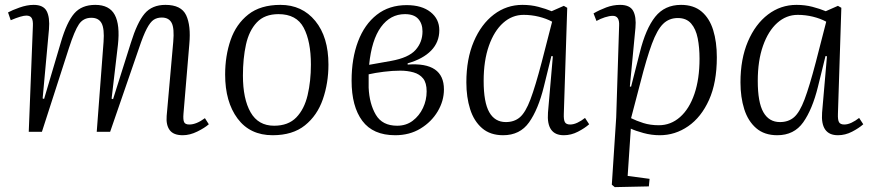

<svg xmlns="http://www.w3.org/2000/svg" viewBox="-20 -541 3570 788"><path d="M405 -369Q409 -423 397 -445.5Q385 -468 355 -468Q322 -468 304 -441.5Q286 -415 263 -344L152 0H98L115 -435Q116 -457 110 -467Q104 -477 88 -477Q69 -477 24 -458L13 -490Q29 -499 60 -510Q91 -521 118 -521Q158 -521 171.5 -495.5Q185 -470 181 -421L155 -137L161 -135L230 -368Q254 -450 284.5 -485.5Q315 -521 371 -521Q429 -521 451 -480Q473 -439 464 -357L438 -136L444 -134L517 -365Q543 -449 573.5 -485Q604 -521 659 -521Q724 -521 744 -478.5Q764 -436 757 -360L733 -74Q731 -50 735.5 -40Q740 -30 757 -30Q786 -30 821 -56L837 -31Q820 -16 789.5 -1Q759 14 730 14Q692 14 676.5 -7Q661 -28 664 -65L691 -369Q696 -425 684.5 -447Q673 -469 644 -469Q625 -469 611 -460Q597 -451 582.5 -423.5Q568 -396 550 -342L432 0H377Z M1099 14Q1006 14 955 -54.5Q904 -123 904 -235Q904 -312 926.5 -377Q949 -442 999 -481.5Q1049 -521 1131 -521Q1220 -521 1274 -455Q1328 -389 1328 -276Q1328 -200 1305 -133.5Q1282 -67 1231.5 -26.5Q1181 14 1099 14ZM1105 -25Q1163 -25 1196 -59Q1229 -93 1242.5 -150.5Q1256 -208 1256 -276Q1256 -371 1226.5 -427Q1197 -483 1123 -483Q1066 -483 1034 -449Q1002 -415 989.5 -358Q977 -301 977 -231Q977 -135 1008.5 -80Q1040 -25 1105 -25Z M1602 14Q1511 14 1467 -45Q1423 -104 1423 -210Q1423 -301 1449.5 -371Q1476 -441 1526.5 -480.5Q1577 -520 1649 -520Q1711 -520 1747 -491.5Q1783 -463 1783 -417Q1783 -368 1749.5 -333.5Q1716 -299 1653 -281V-276Q1802 -287 1802 -174Q1802 -127 1776.5 -84Q1751 -41 1706 -13.5Q1661 14 1602 14ZM1495 -275 1585 -291Q1657 -304 1685.5 -336Q1714 -368 1714 -412Q1714 -444 1696.5 -463.5Q1679 -483 1642 -483Q1582 -483 1543.5 -430Q1505 -377 1495 -275ZM1610 -25Q1647 -25 1674 -45.5Q1701 -66 1716 -98Q1731 -130 1731 -166Q1731 -201 1716.5 -219Q1702 -237 1677 -244Q1652 -251 1623 -251Q1591 -251 1555 -246.5Q1519 -242 1493 -236Q1493 -222 1493 -209Q1493 -196 1493 -181Q1496 -115 1522.5 -70Q1549 -25 1610 -25Z M2294 -74Q2293 -49 2298.5 -39.5Q2304 -30 2320 -30Q2334 -30 2350 -37.5Q2366 -45 2381 -57L2398 -31Q2380 -15 2352 -0.5Q2324 14 2294 14Q2222 14 2229 -79L2249 -310L2243 -311L2212 -185Q2189 -92 2151.5 -39Q2114 14 2045 14Q1992 14 1958.5 -15Q1925 -44 1909.5 -93Q1894 -142 1894 -203Q1894 -299 1924.5 -370.5Q1955 -442 2007 -481.5Q2059 -521 2124 -521Q2159 -521 2189.5 -513Q2220 -505 2244 -495L2294 -517L2308 -509ZM2056 -40Q2091 -40 2114 -60Q2137 -80 2157 -133Q2177 -186 2203 -285L2246 -452Q2222 -465 2191.5 -472.5Q2161 -480 2129 -480Q2082 -480 2045 -447Q2008 -414 1986.5 -353Q1965 -292 1965 -209Q1965 -121 1988 -80.5Q2011 -40 2056 -40Z M2521 -436Q2523 -476 2495 -476Q2481 -476 2462.5 -470Q2444 -464 2428 -455L2416 -486Q2440 -500 2468 -510.5Q2496 -521 2525 -521Q2565 -521 2578.5 -496.5Q2592 -472 2588 -427L2565 -186L2570 -185L2606 -326Q2630 -423 2669 -472Q2708 -521 2775 -521Q2827 -521 2859.5 -493.5Q2892 -466 2907 -417.5Q2922 -369 2922 -306Q2922 -202 2890 -131Q2858 -60 2804.5 -23Q2751 14 2688 14Q2654 14 2621 5Q2588 -4 2569 -13L2556 181L2646 193L2643 224L2503 227L2491 217L2509 -59ZM2762 -467Q2726 -467 2701.5 -443Q2677 -419 2655.5 -361Q2634 -303 2608 -201L2570 -56Q2592 -45 2620.5 -36Q2649 -27 2684 -27Q2733 -27 2771 -60.5Q2809 -94 2830 -155.5Q2851 -217 2851 -300Q2851 -346 2843.5 -384Q2836 -422 2816.5 -444.5Q2797 -467 2762 -467Z M3419 -74Q3418 -49 3423.5 -39.5Q3429 -30 3445 -30Q3459 -30 3475 -37.5Q3491 -45 3506 -57L3523 -31Q3505 -15 3477 -0.5Q3449 14 3419 14Q3347 14 3354 -79L3374 -310L3368 -311L3337 -185Q3314 -92 3276.5 -39Q3239 14 3170 14Q3117 14 3083.5 -15Q3050 -44 3034.5 -93Q3019 -142 3019 -203Q3019 -299 3049.5 -370.5Q3080 -442 3132 -481.5Q3184 -521 3249 -521Q3284 -521 3314.5 -513Q3345 -505 3369 -495L3419 -517L3433 -509ZM3181 -40Q3216 -40 3239 -60Q3262 -80 3282 -133Q3302 -186 3328 -285L3371 -452Q3347 -465 3316.5 -472.5Q3286 -480 3254 -480Q3207 -480 3170 -447Q3133 -414 3111.5 -353Q3090 -292 3090 -209Q3090 -121 3113 -80.5Q3136 -40 3181 -40Z"/></svg>

Font: Literata 36pt Light
Style: Italic
Weight: 300
Italic angle: -2°
Designer: Latin by Veronika Burian and Jose Scaglione. Greek by Irene Vlachou. Cyrillic by Vera Evstafieva
Foundry: TypeTogether
Version: Version 3.002